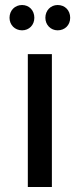

<svg xmlns="http://www.w3.org/2000/svg" viewBox="-20 -746 319 766"><path d="M68 -625C96 -625 117 -646 117 -675C117 -705 96 -726 68 -726C39 -726 18 -704 18 -675C18 -647 39 -625 68 -625ZM210 -625C239 -625 260 -646 260 -675C260 -705 239 -726 210 -726C182 -726 161 -704 161 -675C161 -647 182 -625 210 -625ZM91 0H187V-530H91Z"/></svg>

Font: AWKNG-Font Medium
Style: Regular
Weight: 500
Designer: Awakening Church
Foundry: Awakening Church
Version: Version 1.700;PS 001.700;hotconv 1.0.88;makeotf.lib2.5.64775